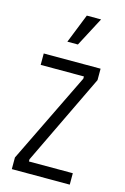

<svg xmlns="http://www.w3.org/2000/svg" viewBox="-115 -791 549 845"><g transform="rotate(15 160.0 -369.0)"><path d="M28 0V-53L229 -466V-476H32V-528H291V-476L92 -62V-52H292V0ZM167 -605H119L172 -738H237Z"/></g></svg>

Font: Bricolage Grotesque Condensed ExtraLight
Style: Regular
Weight: 250
Width: 3
Designer: Mathieu Triay
Foundry: Atelier Triay
Version: Version 1.000;gftools[0.9.30]